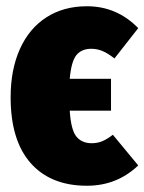

<svg xmlns="http://www.w3.org/2000/svg" viewBox="-20 -574 462 614"><path d="M341 -143 422 -45Q354 20 258 20Q142 20 78 -52.5Q14 -125 14 -263Q14 -352 44 -418Q74 -484 129 -519Q184 -554 258 -554Q354 -554 422 -484L346 -387Q326 -403 308.5 -410.5Q291 -418 272 -418Q241 -418 224.5 -398Q208 -378 203 -322H335V-220H203Q207 -158 224.5 -137Q242 -116 273 -116Q291 -116 306 -122Q321 -128 341 -143Z"/></svg>

Font: Fira Sans Extra Condensed Black
Style: Regular
Weight: 900
Width: 1
Designer: Carrois Corporate & Edenspiekermann AG
Foundry: Carrois Corporate GbR & Edenspiekermann AG
Version: Version 4.203